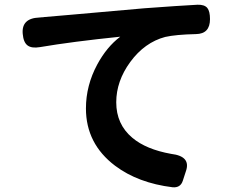

<svg xmlns="http://www.w3.org/2000/svg" viewBox="-20 -757 1020 811"><path d="M709 34Q563 16 466 -57Q343 -150 343 -299Q343 -396 391 -485Q431 -559 488 -602Q284 -581 149 -558Q114 -552 96.5 -565Q79 -578 76 -614Q70 -680 146 -683Q150 -683 157 -684Q164 -684 167 -685Q194 -687 272 -694Q469 -712 589 -722Q737 -733 814 -737Q844 -738 856 -723Q867 -709 867 -676Q867 -614 808 -613Q722 -611 678 -601Q591 -578 530 -495Q471 -414 471 -325Q471 -232 539 -175Q597 -126 703 -107Q788 -97 765 -33L764 -30L752 7Q742 37 709 34Z"/></svg>

Font: GenSenRounded2 TW B
Style: Regular
Weight: 700
Version: Version 2.000;PS 2;hotconv 16.6.51;makeotf.lib2.5.65220 DEVE